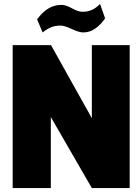

<svg xmlns="http://www.w3.org/2000/svg" viewBox="-20 -963 717 983"><path d="M405.8 -796.9Q384.8 -796.9 347.4 -814.5Q310.1 -832 290 -832Q263.2 -832 242.4 -823.7Q221.7 -815.4 198.2 -796.9L169.9 -863.8Q223.1 -938 293.9 -938Q316.9 -938 348.6 -920.4Q380.4 -902.8 399.9 -902.8H405.8Q454.1 -902.8 492.2 -942.9L518.1 -869.1Q498.5 -839.4 469.7 -818.1Q440.9 -796.9 405.8 -796.9ZM644 0H450.2L240.2 -363.8V0H44.9V-731.9H241.2L450.2 -357.9V-731.9H644Z"/></svg>

Font: Squarion Black
Style: Regular
Weight: 900
Designer: Natanael Gama
Version: Version 1.00;September 12, 2019;FontCreator 11.5.0.2425 64-b